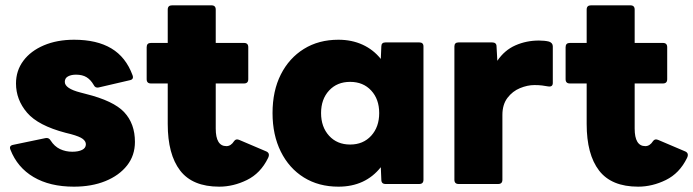

<svg xmlns="http://www.w3.org/2000/svg" viewBox="-20 -690 2599 720"><path d="M257 10Q167 10 106 -26Q45 -62 19 -129Q13 -144 30 -147L150 -172Q163 -175 170 -163Q184 -141 205 -131Q226 -121 251 -121Q274 -121 288 -128Q302 -135 302 -149Q302 -160 290.5 -169Q279 -178 246 -187L226 -192Q123 -219 81.5 -267.5Q40 -316 40 -377Q40 -425 67.5 -462Q95 -499 144.5 -520Q194 -541 258 -541Q343 -541 397.5 -508.5Q452 -476 477 -408Q483 -392 466 -389L350 -362Q337 -359 331 -372Q320 -391 304.5 -400.5Q289 -410 265 -410Q247 -410 235 -403.5Q223 -397 223 -383Q223 -358 282 -343L301 -338Q406 -312 446 -269Q486 -226 486 -158Q486 -107 456.5 -69.5Q427 -32 375.5 -11Q324 10 257 10Z M802 10Q702 10 655.5 -50.5Q609 -111 609 -225V-377H546Q530 -377 530 -393V-513Q530 -529 546 -529H609V-654Q609 -670 625 -670H773Q789 -670 789 -654V-529H895Q911 -529 911 -513V-393Q911 -377 895 -377H789V-208Q789 -142 829 -142Q846 -142 858 -161Q865 -171 878 -165L979 -122Q994 -115 985 -97Q957 -40 906 -15Q855 10 802 10Z M1249 10Q1175 10 1119.5 -24.5Q1064 -59 1033 -121.5Q1002 -184 1002 -266Q1002 -349 1033 -410.5Q1064 -472 1119.5 -506.5Q1175 -541 1249 -541Q1299 -541 1339.5 -522.5Q1380 -504 1408 -469L1410 -516Q1410 -531 1426 -531H1552Q1568 -531 1568 -516V-16Q1568 0 1552 0H1426Q1410 0 1410 -16L1408 -63Q1350 10 1249 10ZM1293 -148Q1342 -148 1372 -181Q1402 -214 1402 -266Q1402 -318 1372 -350.5Q1342 -383 1293 -383Q1244 -383 1214 -350.5Q1184 -318 1184 -266Q1184 -214 1214 -181Q1244 -148 1293 -148Z M1700 0Q1684 0 1684 -16V-516Q1684 -531 1700 -531H1825Q1842 -531 1842 -516L1845 -462Q1872 -502 1913 -520Q1954 -538 2001 -538Q2012 -538 2021.5 -537Q2031 -536 2039 -534Q2053 -529 2053 -516V-379Q2053 -363 2035 -366Q2025 -368 2012.5 -369.5Q2000 -371 1984 -371Q1958 -371 1930 -359.5Q1902 -348 1883 -323Q1864 -298 1864 -259V-16Q1864 0 1848 0Z M2373 10Q2273 10 2226.5 -50.5Q2180 -111 2180 -225V-377H2117Q2101 -377 2101 -393V-513Q2101 -529 2117 -529H2180V-654Q2180 -670 2196 -670H2344Q2360 -670 2360 -654V-529H2466Q2482 -529 2482 -513V-393Q2482 -377 2466 -377H2360V-208Q2360 -142 2400 -142Q2417 -142 2429 -161Q2436 -171 2449 -165L2550 -122Q2565 -115 2556 -97Q2528 -40 2477 -15Q2426 10 2373 10Z"/></svg>

Font: LINE Seed Sans App ExtraBold
Style: Regular
Weight: 800
Designer: LINE VX Design & Dalton Maag Ltd & Sandoll Inc
Foundry: Dalton Maag Ltd
Version: Version 1.003